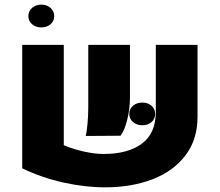

<svg xmlns="http://www.w3.org/2000/svg" viewBox="-20 -783 942 823"><path d="M75.2 0ZM253.4 -160.6Q292.5 -144 339.1 -133.5Q385.7 -123 423.8 -123Q528.8 -123 588.4 -167.5Q647.9 -211.9 647.9 -303.7V-590.8H826.7V-282.2Q826.7 -184.1 774.2 -116Q721.7 -47.9 632.1 -13.9Q542.5 20 431.2 20Q344.2 20 251.2 -0.7Q158.2 -21.5 75.2 -61.5V-590.8H253.4ZM358.4 -326.2V-590.8H537.1V-366.7Q537.1 -317.4 525.6 -270.8Q514.2 -224.1 496.6 -201.2L347.2 -200.2Q352.1 -218.3 355.2 -253.7Q358.4 -289.1 358.4 -326.2ZM534.2 -294.4Q534.2 -315.9 550 -329.6Q565.9 -343.3 589.8 -343.3Q614.3 -343.3 629.6 -329.6Q645 -315.9 645 -294.4Q645 -273.4 629.6 -259.8Q614.3 -246.1 589.8 -246.1Q566.4 -246.1 550.3 -259.8Q534.2 -273.4 534.2 -294.4ZM101.6 -713.9Q101.6 -734.9 117.4 -749Q133.3 -763.2 156.7 -763.2Q180.7 -763.2 196.5 -749.3Q212.4 -735.4 212.4 -713.9Q212.4 -692.9 196.8 -679.2Q181.2 -665.5 156.7 -665.5Q133.3 -665.5 117.4 -679.2Q101.6 -692.9 101.6 -713.9Z"/></svg>

Font: Heebo Black
Style: Regular
Weight: 900
Designer: Oded Ezer
Foundry: Meir Sadan
Version: Version 2.001; ttfautohint (v1.5.14-ce02) -l 8 -r 50 -G 200 